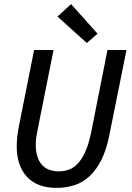

<svg xmlns="http://www.w3.org/2000/svg" viewBox="-20 -897 640 929"><path d="M254 12Q159 12 110 -42Q61 -96 61 -188Q61 -213 63.5 -235.5Q66 -258 71 -284L145 -655H239L164 -279Q159 -256 156 -236.5Q153 -217 153 -198Q153 -135 181 -101.5Q209 -68 266 -68Q293 -68 316.5 -77.5Q340 -87 359.5 -109Q379 -131 394.5 -167Q410 -203 421 -256L500 -655H592L510 -248Q496 -175 471.5 -125.5Q447 -76 414.5 -45.5Q382 -15 341.5 -1.5Q301 12 254 12ZM400 -689 258 -817 324 -877 452 -734Z"/></svg>

Font: Source Code Pro Medium
Style: Italic
Weight: 500
Italic angle: -11°
Monospace: yes
Designer: Paul D. Hunt, Teo Tuominen
Foundry: Adobe Systems Incorporated
Version: Version 1.050;PS 1.000;hotconv 16.6.51;makeotf.lib2.5.65220